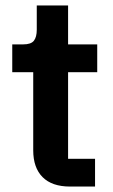

<svg xmlns="http://www.w3.org/2000/svg" viewBox="-20 -685 414 705"><path d="M237 0Q171 0 136.5 -34.5Q102 -69 102 -133V-420H25V-522H65Q94 -522 104.5 -535.5Q115 -549 115 -576V-665H230V-522H337V-420H230V-102H329V0Z"/></svg>

Font: IBM Plex Sans Arabic SemiBold
Style: Regular
Weight: 600
Designer: Mike Abbink, Paul van der Laan, Pieter van Rosmalen, Wael Morcos, Khajak Apelian
Foundry: Bold Monday
Version: Version 1.1